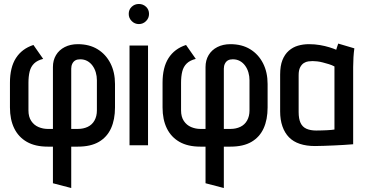

<svg xmlns="http://www.w3.org/2000/svg" viewBox="-20 -730 1846 965"><path d="M30 -314V-190Q30 -129 51.5 -85Q73 -41 115 -17Q157 7 220 7H246V191L338 215V7H371Q436 7 477 -17Q518 -41 538 -85Q558 -129 558 -190V-308Q558 -367 535 -412Q512 -457 470.5 -482.5Q429 -508 371 -508Q334 -508 305.5 -493.5Q277 -479 261.5 -453Q246 -427 246 -393V-82H220Q196 -82 173.5 -91.5Q151 -101 137 -122Q123 -143 123 -175V-314Q123 -346 129 -370.5Q135 -395 151.5 -411Q168 -427 197 -434L148 -504Q90 -485 60 -438Q30 -391 30 -314ZM371 -82H338V-385Q338 -399 343.5 -410Q349 -421 358.5 -426.5Q368 -432 383 -432Q403 -432 418.5 -423.5Q434 -415 445 -400Q456 -385 461.5 -366Q467 -347 467 -327V-175Q467 -146 455 -124.5Q443 -103 421 -92.5Q399 -82 371 -82Z M631 0H724V-501H631ZM678 -710Q657 -710 642 -696Q627 -682 627 -660Q627 -639 642 -624Q657 -609 678 -609Q699 -609 714 -624Q729 -639 729 -660Q729 -682 714 -696Q699 -710 678 -710Z M797 -314V-190Q797 -129 818.5 -85Q840 -41 882 -17Q924 7 987 7H1013V191L1105 215V7H1138Q1203 7 1244 -17Q1285 -41 1305 -85Q1325 -129 1325 -190V-308Q1325 -367 1302 -412Q1279 -457 1237.5 -482.5Q1196 -508 1138 -508Q1101 -508 1072.5 -493.5Q1044 -479 1028.5 -453Q1013 -427 1013 -393V-82H987Q963 -82 940.5 -91.5Q918 -101 904 -122Q890 -143 890 -175V-314Q890 -346 896 -370.5Q902 -395 918.5 -411Q935 -427 964 -434L915 -504Q857 -485 827 -438Q797 -391 797 -314ZM1138 -82H1105V-385Q1105 -399 1110.5 -410Q1116 -421 1125.5 -426.5Q1135 -432 1150 -432Q1170 -432 1185.5 -423.5Q1201 -415 1212 -400Q1223 -385 1228.5 -366Q1234 -347 1234 -327V-175Q1234 -146 1222 -124.5Q1210 -103 1188 -92.5Q1166 -82 1138 -82Z M1761 -487 1680 -511Q1676 -501 1673 -490.5Q1670 -480 1670 -480Q1656 -486 1635 -492.5Q1614 -499 1588 -503.5Q1562 -508 1533 -508Q1504 -508 1478 -500.5Q1452 -493 1431.5 -475Q1411 -457 1399.5 -428Q1388 -399 1388 -355V-170Q1388 -128 1399.5 -95Q1411 -62 1432.5 -40Q1454 -18 1487 -7Q1520 4 1563 4Q1582 4 1607.5 3Q1633 2 1659 1Q1685 0 1706.5 -1.5Q1728 -3 1741.5 -4Q1755 -5 1755 -5V-393Q1755 -417 1756.5 -441.5Q1758 -466 1761 -487ZM1481 -167V-352Q1481 -377 1488.5 -391.5Q1496 -406 1507 -413Q1518 -420 1530 -421.5Q1542 -423 1551 -423Q1561 -423 1574.5 -421.5Q1588 -420 1603 -416Q1618 -412 1633 -407.5Q1648 -403 1661 -396V-79Q1655 -78 1645 -77Q1635 -76 1623 -75.5Q1611 -75 1597 -74.5Q1583 -74 1569 -74Q1540 -74 1520 -83Q1500 -92 1490.5 -112.5Q1481 -133 1481 -167Z"/></svg>

Font: Advent Pro SemiBold
Style: Regular
Weight: 600
Designer: VivaRado, Andreas Kalpakidis
Foundry: VivaRado, Andreas Kalpakidis
Version: Version 3.000